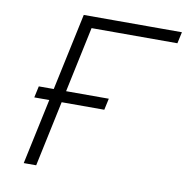

<svg xmlns="http://www.w3.org/2000/svg" viewBox="-72 -689 745 759"><g transform="rotate(10 300.0 -309.0)"><path d="M72 0 204 -618H598L588 -572H212L250 -603L122 0ZM68 -263 78 -309H359L349 -263Z"/></g></svg>

Font: Victor Mono Thin
Style: Italic
Weight: 100
Italic angle: -12°
Monospace: yes
Designer: Rune Bjørnerås
Version: Version 1.561;gftools[0.9.30]